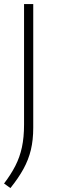

<svg xmlns="http://www.w3.org/2000/svg" viewBox="-20 -760 284 950"><path d="M31.5 170.5 0 148Q34 103.5 56 60.5Q78 17.5 88.5 -31.5Q99 -80.5 99 -143.5V-740H144.5V-128Q144.5 -67.5 132.8 -18.5Q121 30.5 96 76Q71 121.5 31.5 170.5Z"/></svg>

Font: Encode Sans SmExp XLt
Style: Regular
Weight: 200
Width: 6
Designer: Multiple Designers
Foundry: Impallari Type
Version: Version 3.002; ttfautohint (v1.8.3) -l 8 -r 50 -G 200 -x 14 